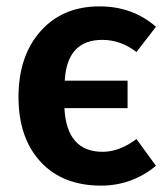

<svg xmlns="http://www.w3.org/2000/svg" viewBox="-20 -566 525 602"><path d="M302 -90Q354 -90 408 -130L469 -46Q393 16 297 16Q176 16 107 -59Q38 -134 38 -262Q38 -390 107 -468Q176 -546 292 -546Q396 -546 469 -482L408 -403Q358 -441 301 -441Q190 -441 183 -313H380V-227H182Q189 -90 302 -90Z"/></svg>

Font: FiraGO SemiBold
Style: Regular
Weight: 600
Designer: bBox Type
Foundry: bBox Type GmbH
Version: Version 1.001;PS 001.001;hotconv 1.0.88;makeotf.lib2.5.64775